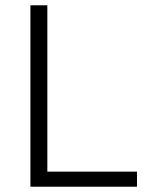

<svg xmlns="http://www.w3.org/2000/svg" viewBox="-20 -706 546 726"><path d="M95 0H498V-57H159V-686H95Z"/></svg>

Font: Archivo ExtraLight
Style: Regular
Weight: 200
Designer: Hector Gatti
Foundry: Omnibus-Type
Version: Version 2.001